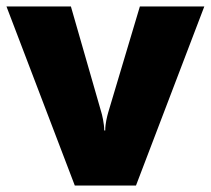

<svg xmlns="http://www.w3.org/2000/svg" viewBox="-20 -639 651 593"><path d="M211 -66H400L611 -619H412L314 -291C311 -280 305 -258 305 -236H302C302 -257 295 -286 293 -292L199 -619H0Z"/></svg>

Font: Noto Sans Malayalam UI Black
Style: Regular
Weight: 900
Designer: Jelle Bosma - Monotype Design Team
Foundry: Monotype Imaging Inc.
Version: Version 2.104